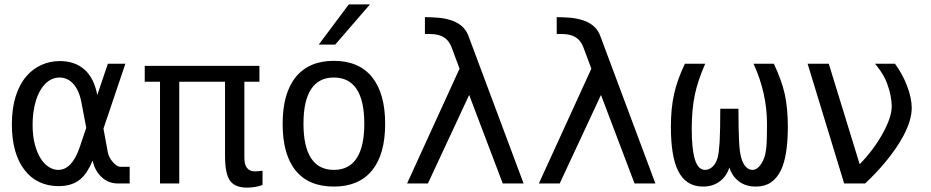

<svg xmlns="http://www.w3.org/2000/svg" viewBox="-20 -838 4254 877"><path d="M347.7 -20Q364.7 -34.7 377.9 -55.4Q391.1 -76.2 403.3 -104.5Q412.6 -59.1 442.4 -30.8Q474.1 0 518.6 0H572.3V-76.2H529.3Q514.6 -76.2 495.1 -98.1Q486.3 -107.9 480.2 -120.1Q474.1 -132.3 472.2 -143.6L452.6 -250.5L552.7 -546.9H472.7L424.3 -403.8Q410.2 -481 365.7 -520.5Q321.3 -559.1 253.9 -559.1Q209 -559.1 169.4 -541.5Q129.9 -523.9 100.1 -489.3Q68.8 -452.6 51.5 -397.5Q34.2 -342.3 34.2 -269.5Q34.2 -203.1 48.8 -150.9Q63.5 -98.6 91.8 -62Q119.6 -25.4 159.2 -6.6Q198.7 12.2 248 12.2Q310.1 12.2 347.7 -20ZM166 -113.8Q148.9 -140.6 138.9 -179.4Q128.9 -218.3 128.9 -267.1Q128.9 -314.9 138.4 -356.9Q147.9 -398.9 166.5 -429.2Q183.6 -456.5 205.3 -470.2Q227.1 -483.9 251.5 -483.9Q286.6 -483.9 312.5 -457.5Q341.8 -426.8 352.5 -367.2L374 -254.4L344.2 -166Q326.7 -114.3 302 -88.1Q277.3 -62 246.1 -62Q224.1 -62 203.1 -75.2Q182.1 -88.4 166 -113.8Z M1179.2 6.8V-58.1L1177.2 -57.6H1175.3H1172.4Q1172.9 -57.6 1165 -56.6Q1154.3 -55.2 1145 -55.2Q1120.1 -55.2 1108.4 -70.8Q1101.6 -79.1 1098.9 -91.1Q1096.2 -103 1096.2 -121.1V-464.8H1165V-537.1H641.1V-464.8H710.9V0H798.8V-464.8H1007.8V-130.9Q1007.8 -85.9 1013.4 -57.6Q1019 -29.3 1030.3 -13.2Q1052.7 19 1108.4 19Q1126.5 19 1145.3 15.9Q1164.1 12.7 1179.2 6.8Z M1511.2 -634.3 1669.9 -817.9H1573.2L1436 -634.3ZM1739.3 -272.5Q1739.3 -411.1 1679.2 -486.3Q1618.7 -560.1 1504.9 -560.1Q1391.6 -560.1 1331.1 -486.3Q1271 -412.1 1271 -272.5Q1271 -131.8 1330.6 -58.8Q1390.1 14.2 1504.9 14.2Q1619.1 14.2 1679.2 -59.3Q1739.3 -132.8 1739.3 -272.5ZM1366.2 -272.9Q1366.2 -377.9 1401.1 -430.9Q1436 -483.9 1504.9 -483.9Q1574.2 -483.9 1609.1 -430.9Q1644 -377.9 1644 -272.9Q1644 -168.5 1609.1 -115.2Q1574.2 -62 1504.9 -62Q1436 -62 1401.1 -115.2Q1366.2 -168.5 1366.2 -272.9Z M1934.6 0 2123 -404.3 2276.4 0H2371.6L2119.6 -674.3Q2104 -715.8 2062.7 -736.3Q2021.5 -756.8 1955.1 -758.8L1920.9 -759.8V-682.6H1944.8Q1982.4 -682.6 2006.8 -668Q2031.2 -653.3 2043 -621.1L2079.1 -524.4L1839.4 0Z M2536.6 0 2725.1 -404.3 2878.4 0H2973.6L2721.7 -674.3Q2706.1 -715.8 2664.8 -736.3Q2623.5 -756.8 2557.1 -758.8L2522.9 -759.8V-682.6H2546.9Q2584.5 -682.6 2608.9 -668Q2633.3 -653.3 2645 -621.1L2681.2 -524.4L2441.4 0Z M3270.5 -11.7Q3299.8 -34.7 3311.5 -73.2Q3323.2 -34.7 3352.5 -11.7Q3383.8 14.2 3432.6 14.2Q3472.7 14.2 3500.5 -4.4Q3528.3 -22.9 3546.4 -59.1Q3578.6 -125 3578.6 -259.3Q3578.6 -342.8 3564.5 -408.7Q3549.8 -473.1 3514.6 -546.9H3421.9Q3483.4 -413.1 3483.4 -272.5V-256.8Q3483.4 -203.1 3481 -171.4Q3479.5 -152.8 3475.1 -131.8Q3468.3 -104.5 3453.1 -84Q3437 -62 3416.5 -62Q3399.9 -62 3386.2 -76.9Q3372.6 -91.8 3365.7 -117.7Q3358.4 -143.1 3356 -189.9Q3353 -242.2 3353 -341.3H3270Q3270 -243.2 3267.1 -189.5Q3263.7 -138.2 3257.8 -117.2Q3250.5 -91.3 3234.9 -76.7Q3219.2 -62 3200.7 -62Q3168.9 -62 3154.3 -108.9Q3139.6 -155.8 3139.6 -250Q3139.6 -337.4 3153.8 -405.3Q3167 -468.8 3201.2 -546.9H3108.4Q3072.8 -472.2 3059.1 -408.7Q3044.4 -343.8 3044.4 -259.3Q3044.4 -125 3076.7 -59.1Q3112.3 14.2 3190.4 14.2Q3238.3 14.2 3270.5 -11.7Z M3931.6 0Q3978 -43 4022.9 -96.2Q4077.1 -161.6 4107.4 -219.2Q4144.5 -290 4144.5 -345.2Q4144.5 -390.1 4122.6 -447.3Q4101.6 -501.5 4067.9 -546.9H3977.1Q4004.9 -513.2 4021 -481.9Q4033.7 -456.1 4042.5 -424.8Q4047.9 -403.8 4050.5 -384.3Q4053.2 -364.7 4053.2 -352.1Q4053.2 -301.8 4010.7 -226.1Q3990.7 -189.9 3963.9 -154.3Q3937 -118.7 3906.7 -87.9L3765.6 -546.9H3668.9L3835.9 0Z"/></svg>

Font: Hack Dev
Style: Regular
Weight: 400
Designer: Christopher Simpkins
Foundry: Christopher Simpkins
Version: Version 2.0315